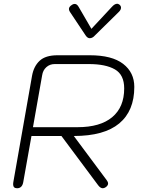

<svg xmlns="http://www.w3.org/2000/svg" viewBox="-20 -995 757 1025"><path d="M151 -590Q160 -641 191.5 -670.5Q223 -700 287 -700H459Q578 -700 637.5 -654Q697 -608 697 -531Q697 -403 616.5 -336Q536 -269 374 -269L549 -34Q557 -24 557 -15Q557 -5 545 4Q536 10 529 10Q516 10 504 -6L308 -269H148L104 -22Q98 10 71 10Q50 10 50 -12Q50 -19 51 -22ZM394 -316Q515 -316 579 -369.5Q643 -423 643 -523Q643 -596 593.5 -624.5Q544 -653 455 -653H272Q246 -653 227.5 -636.5Q209 -620 205 -593L156 -316ZM437 -806 353 -932Q348 -940 348 -947Q348 -959 364 -969Q370 -974 379 -974Q391 -974 400 -958L468 -841L577 -958Q592 -975 606 -975Q611 -975 618 -970Q626 -963 626 -954Q626 -943 615 -932L487 -806Q474 -791 459 -791Q447 -791 437 -806Z"/></svg>

Font: Kodchasan ExtraLight
Style: Italic
Weight: 275
Italic angle: -10°
Version: Version 1.000; ttfautohint (v1.6)